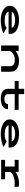

<svg xmlns="http://www.w3.org/2000/svg" viewBox="2368 -3066 710 5487"><g transform="rotate(90 2723.5 -323.0)"><path d="M554 11Q480.5 11 408.2 -4.5Q336 -20 277 -51.8Q218 -83.5 182.5 -133Q147 -182.5 147 -250Q147 -316 181.8 -365.2Q216.5 -414.5 275 -447.2Q333.5 -480 405.2 -496Q477 -512 551 -512Q626.5 -512 698 -497.2Q769.5 -482.5 826.2 -451.2Q883 -420 916.5 -370.8Q950 -321.5 950 -252.5Q950 -237.5 948.5 -227.8Q947 -218 945.5 -212.5H311.5Q328.5 -162.5 393 -132.2Q457.5 -102 561.5 -102Q627.5 -102 670.5 -111Q713.5 -120 739.2 -132.5Q765 -145 778 -156L936 -70Q914.5 -53.5 858.2 -34.5Q802 -15.5 723 -2.2Q644 11 554 11ZM556.5 -399.5Q472 -399.5 407 -375.2Q342 -351 318 -302H772.5V-304Q772.5 -327 747.5 -349Q722.5 -371 674.2 -385.2Q626 -399.5 556.5 -399.5Z M1280 0V-500H1437.5V-415Q1490 -459 1562.8 -485.2Q1635.5 -511.5 1713 -511.5Q1776 -511.5 1833 -499Q1890 -486.5 1934.5 -458.5Q1979 -430.5 2004.5 -383.8Q2030 -337 2030 -268.5V0H1872.5V-256Q1872.5 -324.5 1823.5 -357.8Q1774.5 -391 1688.5 -391Q1635.5 -391 1582.5 -372.2Q1529.5 -353.5 1489.8 -321.2Q1450 -289 1437.5 -248V0Z M2518.5 -192V-387.5H2294V-500H2518.5V-658.5H2671V-500H3120.5V-387.5H2671V-199.5Q2671 -141 2709.8 -117.2Q2748.5 -93.5 2808 -93.5Q2847 -93.5 2880.2 -103.5Q2913.5 -113.5 2934 -136Q2954.5 -158.5 2954.5 -196H3100.5Q3100.5 -137.5 3074.2 -98Q3048 -58.5 3003.8 -34.8Q2959.5 -11 2906 -0.5Q2852.5 10 2798 10Q2744 10 2694 -0.2Q2644 -10.5 2604.5 -34Q2565 -57.5 2541.8 -96.2Q2518.5 -135 2518.5 -192Z M3801 11Q3727.5 11 3655.2 -4.5Q3583 -20 3524 -51.8Q3465 -83.5 3429.5 -133Q3394 -182.5 3394 -250Q3394 -316 3428.8 -365.2Q3463.5 -414.5 3522 -447.2Q3580.5 -480 3652.2 -496Q3724 -512 3798 -512Q3873.5 -512 3945 -497.2Q4016.5 -482.5 4073.2 -451.2Q4130 -420 4163.5 -370.8Q4197 -321.5 4197 -252.5Q4197 -237.5 4195.5 -227.8Q4194 -218 4192.5 -212.5H3558.5Q3575.5 -162.5 3640 -132.2Q3704.5 -102 3808.5 -102Q3874.5 -102 3917.5 -111Q3960.5 -120 3986.2 -132.5Q4012 -145 4025 -156L4183 -70Q4161.5 -53.5 4105.2 -34.5Q4049 -15.5 3970 -2.2Q3891 11 3801 11ZM3803.5 -399.5Q3719 -399.5 3654 -375.2Q3589 -351 3565 -302H4019.5V-304Q4019.5 -327 3994.5 -349Q3969.5 -371 3921.2 -385.2Q3873 -399.5 3803.5 -399.5Z M4550 0V-112.5H4739.5V-387.5H4550V-500H4894V-408Q4935.5 -440 4990.5 -463.2Q5045.5 -486.5 5103.2 -499Q5161 -511.5 5211 -511.5Q5254 -511.5 5281.2 -508Q5308.5 -504.5 5319.5 -500V-377Q5307.5 -380.5 5275.8 -384.5Q5244 -388.5 5196.5 -388.5Q5157.5 -388.5 5111.2 -379.8Q5065 -371 5020.8 -354Q4976.5 -337 4942.5 -313Q4908.5 -289 4894 -259V-112.5H5103V0Z"/></g></svg>

Font: Trispace Expanded SemiBold
Style: Regular
Weight: 600
Width: 7
Designer: Tyler Finck
Foundry: Etcetera Type Company
Version: Version 1.210; ttfautohint (v1.8.3)